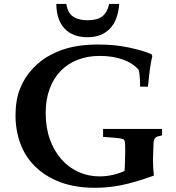

<svg xmlns="http://www.w3.org/2000/svg" viewBox="-20 -916 873 954"><path d="M715.3 -485.4H676.3Q676.3 -490.7 676 -501.2Q675.8 -511.7 675 -524.2Q674.3 -536.6 672.9 -548.6Q671.4 -560.5 669.4 -568.4Q640.6 -602.5 590.1 -620.4Q539.6 -638.2 476.1 -638.2Q415.5 -638.2 366 -618.9Q316.4 -599.6 281 -563Q245.6 -526.4 226.3 -473.6Q207 -420.9 207 -354.5Q207 -282.2 227.8 -224.1Q248.5 -166 284.7 -125Q320.8 -84 369.6 -61.8Q418.5 -39.6 474.1 -39.6Q538.6 -39.6 598.6 -66.4Q599.6 -70.8 600.1 -85.9Q600.6 -101.1 601.1 -117.4Q601.6 -133.8 601.8 -147.5Q602.1 -161.1 602.1 -162.6Q602.1 -183.1 601.8 -195.1Q601.6 -207 599.9 -213.6Q598.1 -220.2 594.7 -222.7Q591.3 -225.1 585 -226.6Q576.7 -229 553.5 -231.2Q530.3 -233.4 492.2 -235.8V-275.4H638.2H785.2V-243.2Q772.9 -240.7 764.9 -238.5Q756.8 -236.3 752.2 -231.9Q747.6 -227.5 745.4 -220.2Q743.2 -212.9 742.7 -200.2Q742.7 -195.3 742.2 -182.9Q741.7 -170.4 741.2 -157Q740.7 -143.6 740.5 -132.6Q740.2 -121.6 740.2 -119.6Q740.2 -82.5 744.6 -43.5Q652.8 -10.3 585.9 3.4Q520.5 17.1 451.2 17.1Q339.8 17.1 256.8 -20Q197.8 -46.4 155.8 -87.4Q113.8 -128.4 91.8 -177.2Q57.1 -252.4 57.1 -342.3Q57.1 -418.9 79.8 -476.1Q102.5 -533.2 143.1 -575.7Q163.6 -597.2 186 -614.5Q208.5 -631.8 234.9 -645Q286.6 -671.9 343 -683.3Q399.4 -694.8 466.8 -694.8Q508.3 -694.8 546.9 -691.2Q585.4 -687.5 621.1 -679.7Q692.4 -664.6 732.9 -646.5L736.8 -637.2Q731 -615.2 725.6 -577.6Q720.2 -540 715.3 -485.4ZM259.8 -896.5H309.6Q316.4 -852.1 343 -833.7Q369.6 -815.4 416 -815.4Q463.4 -815.4 488.3 -834.7Q513.2 -854 522.5 -896.5H572.3Q566.4 -814.5 525.1 -772.7Q483.9 -731 416 -731Q341.3 -731 301 -773.9Q260.7 -816.9 259.8 -896.5Z"/></svg>

Font: XB Kayhan
Style: Bold
Weight: 700
Designer: Behnam
Foundry: Irmug
Version: Version 7.300 2009